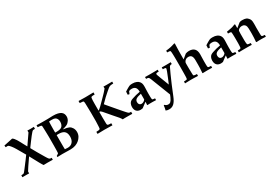

<svg xmlns="http://www.w3.org/2000/svg" viewBox="68 -1954 4958 3453"><g transform="rotate(-30 2547.5 -228.0)"><path d="M19 0V-40.5Q35.6 -42 45.2 -42.7Q54.7 -43.5 59.8 -44.4Q64.9 -45.4 67.4 -46.6Q69.8 -47.9 72.8 -49.3Q76.7 -51.8 83.3 -59.1Q89.8 -66.4 100.8 -79.8Q111.8 -93.3 127.4 -114Q143.1 -134.8 165 -163.1Q184.1 -188 196 -204.6Q208 -221.2 214.4 -228L280.8 -318.4L179.2 -493.7Q166.5 -515.6 152.6 -535.9Q138.7 -556.2 125.5 -572.8Q112.3 -589.4 101.1 -600.8Q89.8 -612.3 82.5 -616.2Q78.6 -618.7 73.7 -619.1Q68.8 -619.6 64 -620.1Q60.1 -620.1 51.3 -619.6Q42.5 -619.1 28.3 -618.2L22.9 -655.8L149.9 -682.6Q165.5 -686 179.2 -689Q192.9 -691.9 205.1 -694.8Q212.4 -690.4 218.5 -686Q224.6 -681.6 230 -676Q235.4 -670.4 241.2 -663.3Q247.1 -656.2 253.4 -646Q259.8 -637.7 265.1 -630.1Q270.5 -622.6 277.1 -611.3Q283.7 -600.1 293.2 -582.8Q302.7 -565.4 317.4 -537.6L372.6 -436L516.1 -644V-683.1Q538.6 -682.1 554.9 -681.6Q571.3 -681.2 581.5 -681.2Q590.8 -681.2 607.7 -681.6Q624.5 -682.1 649.4 -683.1V-641.6Q633.3 -641.1 623.8 -640.9Q614.3 -640.6 607.2 -638.2Q600.1 -635.7 593.8 -629.9Q587.4 -624 577.6 -612.8Q544.9 -576.7 471.2 -477.1L415.5 -401.9L402.8 -383.3Q401.9 -384.8 406.2 -376.7Q410.6 -368.7 418 -355.5Q425.3 -342.3 434.3 -326.2Q443.4 -310.1 451.4 -295.7Q459.5 -281.2 465.3 -270.8Q471.2 -260.3 472.7 -257.8L535.2 -151.4Q549.8 -126.5 559.1 -111.3Q568.4 -96.2 574.2 -86.9Q580.1 -77.6 584.5 -71.5Q588.9 -65.4 594.2 -58.6Q599.6 -51.8 606 -48.1Q612.3 -44.4 618.4 -42.7Q624.5 -41 629.9 -40.8Q635.3 -40.5 638.2 -40.5H649.4V0Q549.8 -1.5 537.6 -1.5Q502.4 -1.5 459 0Q451.7 -9.8 439.5 -29.5Q427.2 -49.3 411.1 -78.6L310.1 -265.1Q306.6 -259.8 298.6 -248.3Q290.5 -236.8 280.5 -222.4Q270.5 -208 259.5 -191.9Q248.5 -175.8 238.8 -161.9Q229 -147.9 221.7 -137.2Q214.4 -126.5 211.4 -122.1Q200.2 -105.5 187 -84.7Q173.8 -64 158.2 -38.6V0Q138.7 -0.5 122.3 -0.7Q106 -1 91.8 -1Q64 -1 46.1 -0.7Q28.3 -0.5 19 0Z M745.1 0V-22.9Q757.8 -30.8 768.8 -38.1Q779.8 -45.4 788.1 -53.2Q789.6 -65.4 790.5 -80.1Q791.5 -94.7 792 -111.8Q793 -147.5 793.5 -211.7Q793.9 -275.9 793.9 -371.1Q793.9 -381.3 793.7 -402.8Q793.5 -424.3 792.7 -451.2Q792 -478 791.3 -506.8Q790.5 -535.6 789.6 -560.1Q788.6 -584.5 787.8 -601.6Q787.1 -618.7 786.1 -621.6Q784.7 -627 780.8 -630.1Q776.9 -633.3 768.1 -635.7Q759.3 -638.2 744.4 -639.6Q729.5 -641.1 705.6 -642.6V-683.1Q710.9 -683.6 716.6 -683.3Q722.2 -683.1 728 -682.6L795.4 -680.7Q798.3 -680.7 810.1 -680.7Q821.8 -680.7 835.2 -680.4Q848.6 -680.2 861.1 -680.2Q873.5 -680.2 877.9 -680.2Q916.5 -680.2 944.1 -680.9Q971.7 -681.6 991.5 -682.4Q1011.2 -683.1 1024.4 -683.6Q1037.6 -684.1 1046.4 -684.1Q1104.5 -684.1 1144.5 -674.3Q1184.6 -664.6 1209 -647Q1233.4 -629.4 1244.1 -604.5Q1254.9 -579.6 1254.9 -548.8Q1254.9 -528.3 1248.8 -508.3Q1242.7 -488.3 1231.7 -470.7Q1220.7 -453.1 1205.6 -438.7Q1190.4 -424.3 1172.4 -414.6Q1149.9 -402.3 1076.7 -381.8Q1122.1 -376.5 1152.6 -369.1Q1183.1 -361.8 1200.2 -353.5Q1217.3 -345.2 1231.4 -331.1Q1245.6 -316.9 1255.9 -299.1Q1266.1 -281.2 1271.7 -259.8Q1277.3 -238.3 1277.3 -215.3Q1277.3 -166.5 1255.9 -127.4Q1234.4 -88.4 1200.2 -60.5Q1183.6 -46.9 1164.6 -35.6Q1145.5 -24.4 1122.8 -16.6Q1100.1 -8.8 1073 -4.4Q1045.9 0 1012.7 0L848.6 -2.9Q809.1 -2.9 745.1 0ZM930.2 -401.4 958.5 -400.9Q992.2 -400.4 1020.3 -406.2Q1048.3 -412.1 1065.9 -424.8Q1084 -438 1095.7 -464.6Q1107.4 -491.2 1107.4 -526.4Q1107.4 -563 1093.3 -586.9Q1079.1 -610.8 1058.1 -621.1Q1037.1 -631.8 992.2 -631.8Q976.6 -631.8 961.9 -630.9Q947.3 -629.9 934.6 -627.9Q933.1 -610.4 932.4 -590.3Q931.6 -570.3 931.2 -546.9L930.2 -471.2ZM932.1 -54.7Q946.3 -51.3 992.7 -51.3Q1022.9 -51.3 1047.9 -61.5Q1072.8 -71.8 1090.6 -91.6Q1108.4 -111.3 1118.2 -139.9Q1127.9 -168.5 1127.9 -205.1Q1127.9 -247.1 1116.9 -274.9Q1106 -302.7 1085.4 -319.3Q1064.9 -335.9 1035.2 -343Q1005.4 -350.1 967.8 -350.1Q958 -350.1 948.5 -349.6Q939 -349.1 930.2 -348.1V-125.5L931.2 -67.4Q931.2 -66.4 931.4 -63.2Q931.6 -60.1 932.1 -54.7Z M2300.3 -42.5V0Q2264.6 -1 2234.6 -1.5Q2204.6 -2 2178.2 -2Q2157.7 -2 2139.2 -1.5Q2120.6 -1 2102.1 0Q2095.2 -12.7 2086.2 -26.6Q2077.1 -40.5 2064 -55.7L1968.8 -165Q1962.9 -172.4 1951.9 -185.1Q1940.9 -197.8 1928.5 -212.4Q1916 -227.1 1902.8 -242.4Q1889.6 -257.8 1878.9 -270.3Q1868.2 -282.7 1861.3 -290.8Q1854.5 -298.8 1854 -299.3Q1838.4 -316.4 1829.6 -322Q1820.8 -327.6 1814 -327.6Q1812 -327.6 1810.1 -327.6Q1808.1 -327.6 1806.6 -326.2Q1805.2 -324.7 1804.2 -321.3Q1803.2 -317.9 1803.2 -311V-201.2L1804.7 -104.5Q1804.7 -88.4 1805.4 -78.4Q1806.2 -68.4 1808.3 -62.5Q1810.5 -56.6 1814.2 -53.5Q1817.9 -50.3 1824.2 -47.9Q1829.1 -45.9 1844.7 -44.7Q1860.4 -43.5 1888.2 -42.5V0Q1808.6 -2.9 1719.2 -2.9Q1640.6 -2.9 1578.1 0V-42.5Q1609.4 -43.9 1626 -45.7Q1642.6 -47.4 1650.1 -53.2Q1657.7 -59.1 1659.2 -71.8Q1660.6 -84.5 1662.1 -107.9Q1666.5 -180.7 1666.5 -212.4V-389.6L1663.1 -541Q1662.6 -569.8 1661.9 -587.4Q1661.1 -605 1658.9 -615Q1656.7 -625 1652.8 -628.9Q1648.9 -632.8 1643.1 -634.3Q1632.3 -637.2 1578.1 -640.1V-683.1Q1640.6 -680.2 1719.7 -680.2Q1808.6 -680.2 1888.2 -683.1V-640.1Q1864.3 -639.6 1849.6 -638.7Q1835 -637.7 1826.7 -635.3Q1818.4 -632.8 1814.7 -627.7Q1811 -622.6 1809.1 -613.8Q1803.2 -582.5 1803.2 -493.2V-358.4L1811 -355Q1835 -373.5 1865.7 -403.1Q1896.5 -432.6 1937 -474.1L2006.3 -544.9Q2023.4 -562.5 2035.2 -574.7Q2046.9 -586.9 2053.7 -594.7L2096.7 -645Q2096.7 -646.5 2096.9 -647.9Q2097.2 -649.4 2097.2 -651.4Q2097.2 -656.7 2096.7 -664.8Q2096.2 -672.9 2095.2 -683.1Q2120.1 -682.6 2136.7 -682.4Q2153.3 -682.1 2161.6 -682.1L2276.4 -683.1V-643.6Q2252.9 -643.1 2237.3 -641.8Q2221.7 -640.6 2209.5 -637Q2197.3 -633.3 2186 -626Q2174.8 -618.7 2159.7 -606.4Q2144.5 -594.2 2113.8 -567.6Q2083 -541 2035.6 -498L1942.9 -405.3Q1954.6 -390.6 1971.9 -370.1Q1989.3 -349.6 2012.7 -321.8L2119.6 -196.3Q2157.2 -152.3 2182.1 -123.8Q2207 -95.2 2220.2 -81.1Q2233.9 -66.4 2241.9 -58.6Q2250 -50.8 2257.8 -47.1Q2265.6 -43.5 2274.9 -43Q2284.2 -42.5 2300.3 -42.5Z M2793.9 -36.6V0Q2765.6 -1 2741 -1.7Q2716.3 -2.4 2694.3 -2.4Q2673.8 -2.4 2654.1 -1.7Q2634.3 -1 2614.7 0L2610.4 -5.4L2614.7 -69.3Q2606.4 -64 2580.6 -44.9Q2554.7 -25.9 2511.2 7.8Q2491.2 12.7 2469.2 12.7Q2416 12.7 2386 -18.3Q2356 -49.3 2356 -108.4Q2356 -128.4 2359.9 -144.8Q2363.8 -161.1 2369.9 -174.1Q2376 -187 2383.3 -196Q2390.6 -205.1 2397.9 -210.4Q2406.2 -216.8 2417.7 -222.7Q2429.2 -228.5 2445.8 -233.9Q2484.4 -247.1 2526.6 -258.3Q2568.8 -269.5 2614.7 -276.9Q2614.7 -336.4 2590.1 -366Q2565.4 -395.5 2513.7 -395.5Q2499 -395.5 2484.1 -393.1Q2469.2 -390.6 2454.1 -380.4L2433.6 -331.1L2400.4 -338.4L2403.3 -401.4Q2420.9 -413.1 2438.7 -424.1Q2456.5 -435.1 2472.4 -443.8Q2488.3 -452.6 2500.2 -458.5Q2512.2 -464.4 2518.1 -465.8Q2538.1 -471.2 2568.8 -471.2Q2622.1 -471.2 2656.5 -455.8Q2690.9 -440.4 2707 -419.4Q2715.3 -409.2 2720.9 -398.2Q2726.6 -387.2 2730 -374.8Q2733.4 -362.3 2734.6 -347.4Q2735.8 -332.5 2735.8 -314Q2735.8 -312.5 2735.6 -303.5Q2735.4 -294.4 2734.9 -281Q2734.4 -267.6 2733.9 -251.2Q2733.4 -234.9 2732.9 -218.5Q2732.4 -202.1 2732.2 -186.8Q2731.9 -171.4 2731.9 -160.6Q2731.9 -127 2732.4 -105.2Q2732.9 -83.5 2734.4 -70.6Q2735.8 -57.6 2738.3 -51.5Q2740.7 -45.4 2744.6 -43.5Q2749 -41 2761.5 -39.8Q2773.9 -38.6 2793.9 -36.6ZM2614.7 -235.8Q2577.6 -228 2551.5 -219.5Q2525.4 -210.9 2509 -199.7Q2492.7 -188.5 2485.4 -173.3Q2478 -158.2 2478 -137.7Q2478 -106.4 2493.7 -89.4Q2509.3 -72.3 2535.6 -72.3Q2546.9 -72.3 2558.1 -75.7Q2569.3 -79.1 2579.8 -85Q2590.3 -90.8 2599.4 -99.1Q2608.4 -107.4 2614.7 -117.2Z M2848.6 249Q2852.5 231 2855.5 218.5Q2858.4 206.1 2859.4 199.2L2866.7 149.9L2879.4 147.5Q2894.5 162.6 2910.9 170.4Q2927.2 178.2 2948.2 178.2Q2960.9 178.2 2972.2 174.8Q2983.4 171.4 2994.6 161.6Q3005.9 151.9 3017.6 133.5Q3029.3 115.2 3043 85L3062.5 38.1L2904.3 -367.7Q2897 -386.2 2891.1 -397Q2885.3 -407.7 2877.4 -412.8Q2869.6 -418 2858.4 -419.2Q2847.2 -420.4 2829.1 -420.4V-459Q2853 -458 2882.1 -457.5Q2911.1 -457 2946.3 -457Q2987.8 -457 3023.9 -457.5Q3060.1 -458 3092.3 -459V-420.4H3081.1H3076.2Q3054.7 -420.4 3043.2 -415.5Q3031.7 -410.6 3031.7 -400.9Q3031.7 -390.6 3036.6 -379.4L3060.5 -313.5L3131.8 -127.4L3174.8 -229Q3207 -304.7 3222.4 -347.9Q3237.8 -391.1 3237.8 -402.8Q3237.8 -408.7 3233.2 -412.1Q3228.5 -415.5 3220.2 -417.2Q3211.9 -418.9 3200.7 -419.4Q3189.5 -419.9 3176.3 -420.4V-459Q3191.9 -458 3211.4 -457.5Q3231 -457 3254.9 -457Q3284.2 -457 3310.8 -457.5Q3337.4 -458 3362.3 -459V-420.4H3354.5H3352.1Q3342.8 -420.4 3333.7 -417.2Q3324.7 -414.1 3316.4 -405.8Q3314.9 -404.3 3310.1 -394.8Q3305.2 -385.3 3298.6 -371.1Q3292 -356.9 3283.9 -339.8Q3275.9 -322.8 3268.1 -306.2Q3260.3 -289.6 3253.4 -274.7Q3246.6 -259.8 3242.7 -250.5Q3214.8 -187.5 3197.8 -148.2Q3180.7 -108.9 3173.3 -91.3L3094.7 100.6Q3060.1 186.5 3018.1 225.1Q2977.5 262.7 2919.4 262.7Q2900.4 262.7 2884.5 259.8Q2868.7 256.8 2848.6 249Z M3958.5 -38.6V0Q3921.9 -1 3897.9 -1.5Q3874 -2 3862.8 -2Q3855 -2 3830.6 -1.5Q3806.2 -1 3763.2 0L3758.3 -4.9L3765.1 -106.9Q3766.6 -134.3 3766.6 -170.9V-265.6Q3766.6 -299.3 3761 -321.8Q3755.4 -344.2 3744.4 -357.9Q3733.4 -371.6 3717.3 -377.4Q3701.2 -383.3 3680.7 -383.3Q3649.9 -383.3 3627.7 -368.4Q3605.5 -353.5 3593.8 -327.1Q3589.4 -317.9 3589.4 -287.1V-225.6Q3589.4 -215.3 3589.6 -199.2Q3589.8 -183.1 3590.3 -165Q3590.8 -147 3591.3 -128.7Q3591.8 -110.4 3592.3 -95.5Q3592.8 -80.6 3593.3 -70.6Q3593.8 -60.5 3594.2 -59.1Q3596.7 -49.3 3603.8 -45.7Q3610.8 -42 3627.4 -40.5L3665 -38.6V0Q3597.7 -2 3561 -2.9Q3524.4 -3.9 3516.6 -3.4L3395.5 0V-38.6Q3417.5 -39.6 3429.9 -40.5Q3442.4 -41.5 3446.3 -42.5Q3453.6 -43.9 3457.5 -46.1Q3461.4 -48.3 3463.6 -58.1Q3465.8 -67.9 3466.8 -89.4Q3467.8 -110.8 3468.3 -151.4Q3469.7 -229 3469.7 -289.6V-447.8Q3469.7 -474.6 3469.2 -504.6Q3468.8 -534.7 3467.8 -560.8Q3466.8 -586.9 3465.3 -605.7Q3463.9 -624.5 3461.4 -628.9Q3459.5 -632.8 3456.8 -635Q3454.1 -637.2 3447.5 -638.7Q3440.9 -640.1 3429 -640.9Q3417 -641.6 3395.5 -642.6V-678.7Q3430.7 -682.6 3455.1 -686.5Q3479.5 -690.4 3495.1 -693.8Q3510.7 -697.3 3533 -703.6Q3555.2 -710 3584.5 -719.2L3595.2 -713.4L3591.3 -597.2Q3590.3 -552.7 3589.8 -512Q3589.4 -471.2 3589.4 -433.1V-386.2L3675.3 -457.5Q3710 -470.7 3746.1 -470.7Q3820.8 -470.7 3856.9 -431.9Q3893.1 -393.1 3893.1 -317.4Q3893.1 -315.9 3892.8 -307.1Q3892.6 -298.3 3892.1 -284.9Q3891.6 -271.5 3891.4 -255.1Q3891.1 -238.8 3890.6 -222.4Q3890.1 -206.1 3889.9 -190.9Q3889.6 -175.8 3889.6 -165Q3889.6 -125.5 3889.9 -102.5Q3890.1 -79.6 3891.6 -67.6Q3893.1 -55.7 3896 -51.3Q3898.9 -46.9 3903.8 -43.9Q3912.1 -39.6 3958.5 -38.6Z M4460.9 -36.6V0Q4432.6 -1 4408 -1.7Q4383.3 -2.4 4361.3 -2.4Q4340.8 -2.4 4321 -1.7Q4301.3 -1 4281.7 0L4277.3 -5.4L4281.7 -69.3Q4273.4 -64 4247.6 -44.9Q4221.7 -25.9 4178.2 7.8Q4158.2 12.7 4136.2 12.7Q4083 12.7 4053 -18.3Q4022.9 -49.3 4022.9 -108.4Q4022.9 -128.4 4026.9 -144.8Q4030.8 -161.1 4036.9 -174.1Q4043 -187 4050.3 -196Q4057.6 -205.1 4064.9 -210.4Q4073.2 -216.8 4084.7 -222.7Q4096.2 -228.5 4112.8 -233.9Q4151.4 -247.1 4193.6 -258.3Q4235.8 -269.5 4281.7 -276.9Q4281.7 -336.4 4257.1 -366Q4232.4 -395.5 4180.7 -395.5Q4166 -395.5 4151.1 -393.1Q4136.2 -390.6 4121.1 -380.4L4100.6 -331.1L4067.4 -338.4L4070.3 -401.4Q4087.9 -413.1 4105.7 -424.1Q4123.5 -435.1 4139.4 -443.8Q4155.3 -452.6 4167.2 -458.5Q4179.2 -464.4 4185.1 -465.8Q4205.1 -471.2 4235.8 -471.2Q4289.1 -471.2 4323.5 -455.8Q4357.9 -440.4 4374 -419.4Q4382.3 -409.2 4387.9 -398.2Q4393.6 -387.2 4397 -374.8Q4400.4 -362.3 4401.6 -347.4Q4402.8 -332.5 4402.8 -314Q4402.8 -312.5 4402.6 -303.5Q4402.3 -294.4 4401.9 -281Q4401.4 -267.6 4400.9 -251.2Q4400.4 -234.9 4399.9 -218.5Q4399.4 -202.1 4399.2 -186.8Q4398.9 -171.4 4398.9 -160.6Q4398.9 -127 4399.4 -105.2Q4399.9 -83.5 4401.4 -70.6Q4402.8 -57.6 4405.3 -51.5Q4407.7 -45.4 4411.6 -43.5Q4416 -41 4428.5 -39.8Q4440.9 -38.6 4460.9 -36.6ZM4281.7 -235.8Q4244.6 -228 4218.5 -219.5Q4192.4 -210.9 4176 -199.7Q4159.7 -188.5 4152.3 -173.3Q4145 -158.2 4145 -137.7Q4145 -106.4 4160.6 -89.4Q4176.3 -72.3 4202.6 -72.3Q4213.9 -72.3 4225.1 -75.7Q4236.3 -79.1 4246.8 -85Q4257.3 -90.8 4266.4 -99.1Q4275.4 -107.4 4281.7 -117.2Z M5074.2 -37.6V0Q5040.5 -2 5013.7 -2.7Q4986.8 -3.4 4965.8 -3.4Q4940.9 -3.4 4920.4 -2.7Q4899.9 -2 4881.8 0L4873 -8.8Q4873.5 -14.2 4875.2 -35.2Q4877 -56.2 4879.4 -93.3L4881.8 -173.3V-211.9Q4881.8 -254.9 4880.1 -282.7Q4878.4 -310.5 4875 -324.2Q4868.7 -351.1 4848.1 -367.4Q4827.6 -383.8 4793.5 -383.8Q4776.9 -383.8 4762.5 -379.2Q4748 -374.5 4737.1 -367.2Q4726.1 -359.9 4718.8 -351.3Q4711.4 -342.8 4708.5 -334.5Q4705.6 -326.7 4705.6 -277.3V-256.3V-174.3Q4705.6 -159.7 4705.6 -139.4Q4705.6 -119.1 4706.8 -100.1Q4708 -81.1 4710.4 -66.4Q4712.9 -51.8 4717.8 -48.8Q4721.7 -46.4 4723.9 -45.2Q4726.1 -43.9 4731.4 -42.7Q4736.8 -41.5 4748 -40.5Q4759.3 -39.6 4781.7 -37.6V0Q4754.9 -1 4722.4 -1.5Q4689.9 -2 4651.4 -2Q4606 -2 4571.8 -1.5Q4537.6 -1 4512.7 0V-37.6Q4535.6 -37.6 4549.1 -38.8Q4562.5 -40 4569.3 -44.7Q4576.2 -49.3 4578.4 -59.1Q4580.6 -68.8 4581.1 -86.4L4583 -129.9Q4583.5 -136.7 4583.5 -147.7Q4583.5 -158.7 4583.5 -174.3V-238.3Q4583.5 -246.1 4583.3 -259Q4583 -272 4582.8 -286.9Q4582.5 -301.8 4582 -317.4Q4581.5 -333 4580.8 -345.9Q4580.1 -358.9 4578.9 -367.9Q4577.6 -377 4576.2 -378.9Q4574.7 -381.3 4572 -383.1Q4569.3 -384.8 4563 -386.2Q4556.6 -387.7 4544.9 -388.7Q4533.2 -389.6 4512.7 -390.1V-427.7Q4557.1 -435.5 4586.2 -440.9Q4615.2 -446.3 4629.4 -450.2Q4657.2 -457.5 4692.4 -473.6L4705.6 -467.8V-389.2L4794.4 -460.4Q4803.2 -463.9 4810.1 -466.1Q4816.9 -468.3 4823.2 -469.2Q4829.6 -470.2 4836.4 -470.7Q4843.3 -471.2 4852.1 -471.2Q4878.4 -471.2 4897.5 -468.3Q4916.5 -465.3 4930.4 -459.7Q4944.3 -454.1 4954.6 -445.8Q4964.8 -437.5 4974.6 -426.3Q4983.9 -415.5 4990.2 -405.5Q4996.6 -395.5 5000.2 -382.8Q5003.9 -370.1 5005.6 -352.8Q5007.3 -335.4 5007.3 -309.6Q5007.3 -288.1 5007.1 -274.2Q5006.8 -260.3 5006.6 -251Q5006.3 -241.7 5006.1 -235.8Q5005.9 -230 5005.9 -224.6L5006.3 -174.3Q5006.8 -131.3 5007.1 -107.2Q5007.3 -83 5008.3 -70.8Q5009.3 -58.6 5011.5 -54.4Q5013.7 -50.3 5017.6 -46.9Q5020.5 -44.4 5024.4 -43.2Q5028.3 -42 5034.7 -41.3Q5041 -40.5 5050.5 -39.8Q5060.1 -39.1 5074.2 -37.6Z"/></g></svg>

Font: XB Kayhan
Style: Bold
Weight: 700
Designer: Behnam
Foundry: Irmug
Version: Version 7.300 2009